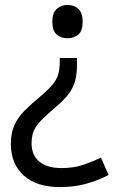

<svg xmlns="http://www.w3.org/2000/svg" viewBox="-20 -566 474 778"><path d="M292 -304Q292 -267 284.5 -239Q277 -211 259 -186.5Q241 -162 208 -134Q170 -102 148 -79.5Q126 -57 117 -36Q108 -15 108 15Q108 63 139.5 89Q171 115 229 115Q279 115 317 102Q355 89 389 73L420 143Q380 164 331.5 178Q283 192 223 192Q128 192 76 145Q24 98 24 17Q24 -28 38.5 -59.5Q53 -91 79.5 -117.5Q106 -144 142 -174Q176 -203 193 -223.5Q210 -244 216 -265Q222 -286 222 -314V-331H292ZM315 -478Q315 -441 297.5 -426Q280 -411 253 -411Q228 -411 210 -426Q192 -441 192 -478Q192 -514 210 -530Q228 -546 253 -546Q280 -546 297.5 -530Q315 -514 315 -478Z"/></svg>

Font: Noto Sans Zanabazar Square
Style: Regular
Weight: 400
Version: Version 2.005; ttfautohint (v1.8.4.7-5d5b)